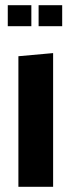

<svg xmlns="http://www.w3.org/2000/svg" viewBox="-20 -721 272 741"><path d="M129 -620V-701H220V-620ZM51 0V-504L184 -516H185V0ZM10 -620V-701H101V-620Z"/></svg>

Font: Foldit SemiBold
Style: Regular
Weight: 600
Version: Version 1.003